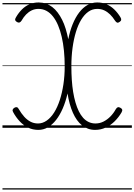

<svg xmlns="http://www.w3.org/2000/svg" viewBox="-20 -1035 1088 1555"><path d="M291 17Q245 17 207.5 -1.5Q170 -20 140 -52Q110 -84 88 -124Q80 -137 82.5 -146Q85 -155 96 -162Q108 -169 117 -166.5Q126 -164 133 -150Q152 -117 175 -91Q198 -65 226 -50Q254 -35 288 -35Q325 -35 358.5 -58.5Q392 -82 418.5 -124Q445 -166 464 -224Q483 -282 493.5 -351.5Q504 -421 504 -497Q504 -564 498 -624Q492 -684 480 -736Q468 -788 450.5 -829.5Q433 -871 409.5 -901Q386 -931 356.5 -947Q327 -963 292 -963Q262 -963 237 -951Q212 -939 191.5 -918Q171 -897 154 -867Q146 -855 137 -852.5Q128 -850 117 -857Q105 -864 103 -873Q101 -882 110 -896Q131 -932 157.5 -958.5Q184 -985 218 -1000Q252 -1015 293 -1015Q324 -1015 352 -1005.5Q380 -996 403.5 -978Q427 -960 447 -933.5Q467 -907 483.5 -874Q500 -841 512 -801.5Q524 -762 533 -717Q546 -784 568.5 -839Q591 -894 621 -933.5Q651 -973 688 -994Q725 -1015 767 -1015Q810 -1015 844 -1000Q878 -985 905.5 -958.5Q933 -932 955 -896Q963 -883 961.5 -874Q960 -865 948 -857Q937 -849 928.5 -852Q920 -855 912 -867Q893 -897 871.5 -918Q850 -939 824.5 -951Q799 -963 767 -963Q728 -963 695.5 -940Q663 -917 637.5 -875Q612 -833 594.5 -775Q577 -717 567.5 -647Q558 -577 558 -497Q558 -441 561.5 -388.5Q565 -336 572.5 -290Q580 -244 591.5 -204.5Q603 -165 618.5 -133.5Q634 -102 654 -80Q674 -58 699 -46.5Q724 -35 753 -35Q788 -35 818.5 -50.5Q849 -66 874.5 -92Q900 -118 918 -151Q926 -164 934.5 -166.5Q943 -169 955 -162Q967 -156 969.5 -147Q972 -138 964 -124Q941 -85 909 -53Q877 -21 836.5 -2Q796 17 750 17Q720 17 693.5 7.5Q667 -2 644.5 -19.5Q622 -37 603.5 -63Q585 -89 570.5 -121.5Q556 -154 545 -193.5Q534 -233 527 -278Q512 -212 488.5 -157.5Q465 -103 434.5 -64Q404 -25 368 -4Q332 17 291 17ZM0 490H1048V500H0ZM0 -20H1048V0H0ZM0 -505H1048V-500H0ZM0 -1010H1048V-1000H0Z"/></svg>

Font: Playwrite PE Guides
Style: Regular
Weight: 400
Designer: Veronika Burian, José Scaglione
Foundry: TypeTogether
Version: Version 1.003